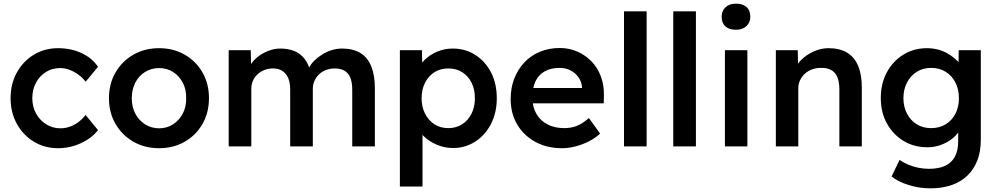

<svg xmlns="http://www.w3.org/2000/svg" viewBox="-20 -802 5464 1052"><path d="M38 -264Q38 -342 72 -404Q106 -466 165 -502Q224 -538 298 -538Q369 -538 427 -511Q485 -484 517 -436L449 -354Q434 -375 411 -392Q388 -409 362 -419Q336 -429 310 -429Q266 -429 231.5 -407.5Q197 -386 177 -348.5Q157 -311 157 -264Q157 -217 177.5 -180Q198 -143 233 -121Q268 -99 311 -99Q337 -99 361.5 -107.5Q386 -116 408 -132Q430 -148 449 -172L517 -89Q483 -45 423.5 -17.5Q364 10 298 10Q224 10 165 -26Q106 -62 72 -124Q38 -186 38 -264Z M577 -264Q577 -343 613 -405Q649 -467 711 -502.5Q773 -538 852 -538Q930 -538 992 -502.5Q1054 -467 1089.5 -405Q1125 -343 1125 -264Q1125 -185 1089.5 -123Q1054 -61 992 -25.5Q930 10 852 10Q773 10 711 -25.5Q649 -61 613 -123Q577 -185 577 -264ZM1000 -264Q1001 -312 981.5 -349Q962 -386 928.5 -407.5Q895 -429 852 -429Q809 -429 774.5 -407.5Q740 -386 721 -348.5Q702 -311 702 -264Q702 -217 721 -180Q740 -143 774.5 -121Q809 -99 852 -99Q895 -99 928.5 -121Q962 -143 981.5 -180Q1001 -217 1000 -264Z M1233 0V-527H1354L1356 -421L1336 -413Q1345 -439 1363 -461.5Q1381 -484 1406 -500.5Q1431 -517 1459 -526.5Q1487 -536 1516 -536Q1559 -536 1592.5 -522.5Q1626 -509 1648.5 -480Q1671 -451 1682 -406L1663 -410L1671 -426Q1682 -450 1702 -469.5Q1722 -489 1747 -504.5Q1772 -520 1799.5 -528Q1827 -536 1854 -536Q1914 -536 1954 -512Q1994 -488 2014 -439Q2034 -390 2034 -318V0H1910V-310Q1910 -350 1899.5 -376Q1889 -402 1867.5 -414.5Q1846 -427 1814 -427Q1789 -427 1766.5 -418.5Q1744 -410 1728 -394.5Q1712 -379 1703 -359Q1694 -339 1694 -315V0H1570V-311Q1570 -349 1559 -374.5Q1548 -400 1527 -413.5Q1506 -427 1476 -427Q1451 -427 1429 -418.5Q1407 -410 1391 -395Q1375 -380 1366 -360Q1357 -340 1357 -316V0Z M2171 220V-527H2292L2294 -407L2273 -416Q2279 -447 2307 -474.5Q2335 -502 2375.5 -519Q2416 -536 2460 -536Q2530 -536 2584.5 -501Q2639 -466 2670.5 -405Q2702 -344 2702 -264Q2702 -185 2670.5 -123.5Q2639 -62 2584.5 -26.5Q2530 9 2462 9Q2416 9 2373.5 -9Q2331 -27 2301.5 -56Q2272 -85 2265 -117L2295 -131V220ZM2582 -264Q2582 -312 2564 -348.5Q2546 -385 2513 -406Q2480 -427 2437 -427Q2393 -427 2360.5 -406.5Q2328 -386 2309 -349Q2290 -312 2290 -264Q2290 -216 2309 -179Q2328 -142 2360.5 -121Q2393 -100 2437 -100Q2479 -100 2512 -121Q2545 -142 2563.5 -179Q2582 -216 2582 -264Z M2778 -259Q2778 -321 2798 -372Q2818 -423 2853.5 -460.5Q2889 -498 2938.5 -518.5Q2988 -539 3047 -539Q3099 -539 3144 -519Q3189 -499 3222 -464.5Q3255 -430 3272.5 -382.5Q3290 -335 3289 -279L3288 -236H2861L2838 -320H3185L3169 -303V-325Q3166 -356 3149 -379.5Q3132 -403 3105.5 -416.5Q3079 -430 3047 -430Q2998 -430 2964.5 -411Q2931 -392 2914 -356.5Q2897 -321 2897 -268Q2897 -217 2918.5 -179Q2940 -141 2979.5 -120.5Q3019 -100 3072 -100Q3109 -100 3140 -112Q3171 -124 3207 -155L3268 -70Q3241 -45 3206.5 -27.5Q3172 -10 3134 0Q3096 10 3059 10Q2976 10 2912.5 -25Q2849 -60 2813.5 -120.5Q2778 -181 2778 -259Z M3399 0V-740H3523V0Z M3669 0V-740H3793V0Z M3952 0V-527H4075V0ZM3934 -710Q3934 -742 3955 -762Q3976 -782 4012 -782Q4050 -782 4070.5 -763.5Q4091 -745 4091 -710Q4091 -679 4070 -659Q4049 -639 4012 -639Q3975 -639 3954.5 -657.5Q3934 -676 3934 -710Z M4231 -527H4351L4353 -419L4330 -407Q4340 -443 4369 -472.5Q4398 -502 4438 -520Q4478 -538 4520 -538Q4580 -538 4620.5 -514Q4661 -490 4681.5 -442Q4702 -394 4702 -322V0H4579V-313Q4579 -353 4568 -379.5Q4557 -406 4534 -418.5Q4511 -431 4478 -430Q4451 -430 4428.5 -421.5Q4406 -413 4389.5 -397.5Q4373 -382 4363.5 -362Q4354 -342 4354 -318V0H4293Q4275 0 4259.5 0Q4244 0 4231 0Z M4865 165 4909 74Q4930 89 4956 100Q4982 111 5011.5 117Q5041 123 5070 123Q5123 123 5158.5 106.5Q5194 90 5212 56.5Q5230 23 5230 -27V-124L5248 -117Q5242 -86 5215 -58Q5188 -30 5147 -12.5Q5106 5 5063 5Q4988 5 4930.5 -30Q4873 -65 4839.5 -125.5Q4806 -186 4806 -265Q4806 -344 4839 -405.5Q4872 -467 4929.5 -502.5Q4987 -538 5059 -538Q5089 -538 5117 -531Q5145 -524 5168.5 -511Q5192 -498 5211 -482Q5230 -466 5242 -448Q5254 -430 5257 -413L5231 -405L5233 -527H5354V-36Q5354 28 5335 77Q5316 126 5280 160.5Q5244 195 5193 212.5Q5142 230 5077 230Q5018 230 4959.5 212Q4901 194 4865 165ZM5234 -264Q5234 -313 5214.5 -350.5Q5195 -388 5161 -409Q5127 -430 5082 -430Q5037 -430 5003 -408.5Q4969 -387 4949.5 -349.5Q4930 -312 4930 -264Q4930 -217 4949.5 -179.5Q4969 -142 5003 -121Q5037 -100 5082 -100Q5127 -100 5161.5 -121Q5196 -142 5215 -179Q5234 -216 5234 -264Z"/></svg>

Font: Mach Medium
Style: Regular
Weight: 500
Version: Version 1.002